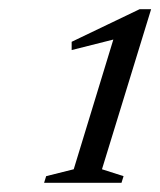

<svg xmlns="http://www.w3.org/2000/svg" viewBox="-20 -698 349 418"><path d="M140.5 -329.5 237 -645.5 245 -616.5 136 -589V-607L284 -678H309L202 -329.5L249 -314.5L244.5 -300H76L80.5 -314.5Z"/></svg>

Font: Newsreader 24pt
Style: Italic
Weight: 400
Italic angle: -17°
Designer: Hugues Gentile
Foundry: Production Type
Version: Version 1.003